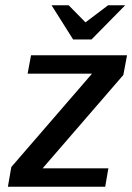

<svg xmlns="http://www.w3.org/2000/svg" viewBox="-20 -710 503 730"><path d="M258 -560 176 -690H241L305 -625L391 -690H456L328 -560ZM10 0 23 -75 330 -430H85L98 -500H463L449 -425L142 -70H392L380 0Z"/></svg>

Font: Scada
Style: Italic
Weight: 400
Italic angle: -10°
Designer: Jovanny Lemonad
Foundry: Jovanny Lemonad
Version: Version 4.100;PS 004.100;hotconv 1.0.88;makeotf.lib2.5.64775